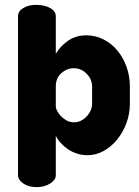

<svg xmlns="http://www.w3.org/2000/svg" viewBox="-20 -768 569 788"><path d="M128 -748Q163 -748 186 -735Q209 -722 209 -701V-547Q225 -576 257.5 -599.5Q290 -623 334 -623Q372 -623 404.5 -606.5Q437 -590 461 -561.5Q485 -533 499 -494.5Q513 -456 513 -413V-343Q513 -301 499 -263Q485 -225 461 -195.5Q437 -166 405.5 -148.5Q374 -131 339 -131Q317 -131 296.5 -137.5Q276 -144 259 -155.5Q242 -167 229 -181.5Q216 -196 209 -211V-48Q209 -30 186 -15Q163 0 130 0Q97 0 75.5 -15Q54 -30 54 -48V-701Q54 -722 75.5 -735Q97 -748 128 -748ZM358 -413Q358 -442 336 -465Q314 -488 282 -488Q255 -488 232 -468Q209 -448 209 -413V-330Q209 -324 214.5 -313Q220 -302 230 -291.5Q240 -281 253.5 -273.5Q267 -266 284 -266Q299 -266 312 -272.5Q325 -279 335.5 -290Q346 -301 352 -314.5Q358 -328 358 -343Z"/></svg>

Font: AkaAcidDosis
Style: ExtraBold
Weight: 800
Designer: Edgar Tolentino, Pablo Impallari, Igino Marini, Aka-Acid
Foundry: Edgar Tolentino, Pablo Impallari, Igino Marini, Aka-Acid
Version: Version 1.007